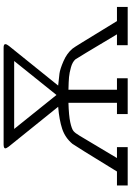

<svg xmlns="http://www.w3.org/2000/svg" viewBox="147 -870 723 1057"><g transform="rotate(-90 508.5 -341.5)"><path d="M16.1 0V-59.1H92.8Q234.9 -291 245.1 -304.2Q278.3 -344.2 327.6 -360.6Q377 -377 449.2 -382.8L230 -654.8Q220.2 -668 220.2 -673.8Q220.2 -682.6 240.2 -683.1H774.9Q793.9 -683.1 793.9 -673.8Q793.9 -666 784.2 -653.8L565.9 -382.8Q607.9 -378.9 632.6 -375.5Q657.2 -372.1 700.2 -353.5Q743.2 -335 769 -304.2Q774.9 -297.4 804.4 -249.3Q834 -201.2 873.5 -136.5Q913.1 -71.8 920.9 -59.1H999V0H788.1V-59.1H848.1Q714.4 -283.2 710 -288.1Q695.8 -304.2 666 -312.5Q636.2 -320.8 612.5 -323Q588.9 -325.2 543 -326.2V-59.1H606V0H409.2V-59.1H471.2V-326.2Q400.4 -324.2 363.8 -316.2Q327.1 -308.1 315.7 -298.6Q304.2 -289.1 290 -265.1L167 -59.1H227.1V0ZM327.1 -625 514.2 -392.1 701.2 -625Z"/></g></svg>

Font: CMU Concrete
Style: Roman
Weight: 500
Version: Version 0.7.0